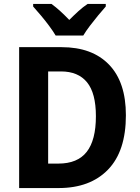

<svg xmlns="http://www.w3.org/2000/svg" viewBox="-20 -953 709 973"><path d="M618 -369Q618 -187 527.5 -93.5Q437 0 277 0H77V-714H292Q447 -714 532.5 -625.5Q618 -537 618 -369ZM466 -364Q466 -481 421 -536Q376 -591 289 -591H224V-124H276Q373 -124 419.5 -183.5Q466 -243 466 -364ZM262 -773Q249 -795 229 -822Q209 -849 187 -875Q165 -901 148 -920V-933H241Q263 -917 285 -897Q307 -877 331 -852Q356 -877 378 -897Q400 -917 424 -933H516V-920Q499 -901 477.5 -875Q456 -849 435.5 -822Q415 -795 402 -773Z"/></svg>

Font: Noto Sans Lao UI SemCond
Style: Bold
Weight: 700
Width: 4
Designer: Monotype Design Team
Foundry: Monotype Imaging Inc.
Version: Version 2.000; ttfautohint (v1.8.4.7-5d5b)